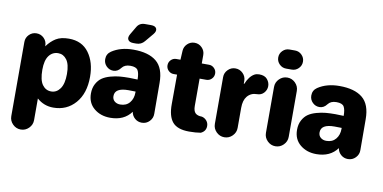

<svg xmlns="http://www.w3.org/2000/svg" viewBox="-89 -1045 3079 1544"><g transform="rotate(10 1451.0 -273.5)"><path d="M52 138V-468Q52 -503 77 -528Q102 -553 137 -553Q173 -553 198 -528Q223 -503 223 -468V-462Q256 -507 296 -531.5Q336 -556 401 -556Q508 -556 564.5 -479Q621 -402 621 -283Q621 -147 551.5 -67.5Q482 12 372 12Q295 12 238 -39V138Q238 176 210.5 203.5Q183 231 145 231Q107 231 79.5 203.5Q52 176 52 138ZM333 -113Q377 -113 405.5 -153Q434 -193 434 -273Q434 -352 406.5 -389Q379 -426 337 -426Q290 -426 261.5 -388Q233 -350 233 -273Q233 -189 260.5 -151Q288 -113 333 -113Z M917 -611Q884 -611 873 -629.5Q862 -648 879 -677L916 -740Q937 -778 982 -778H1032Q1067 -778 1076.5 -758Q1086 -738 1064 -711L1007 -643Q981 -611 940 -611ZM837 13Q758 13 704.5 -31.5Q651 -76 651 -153Q651 -198 669 -231.5Q687 -265 714 -283.5Q741 -302 781 -313Q821 -324 855.5 -327Q890 -330 933 -330Q944 -330 967 -329Q990 -328 1001 -328Q1001 -379 987 -403Q973 -427 925 -427Q879 -427 857 -398Q832 -364 796 -364Q763 -364 739.5 -387.5Q716 -411 716 -445Q716 -487 751 -511Q823 -559 927 -559Q1051 -559 1115.5 -506Q1180 -453 1180 -332Q1180 -110 1181 -81Q1182 -45 1156.5 -18.5Q1131 8 1094 8Q1061 8 1037 -13Q1013 -34 1008 -66Q950 13 837 13ZM898 -106Q947 -106 974.5 -139Q1002 -172 1002 -222V-230Q992 -230 972.5 -230.5Q953 -231 943 -231Q833 -231 833 -164Q833 -137 851.5 -121.5Q870 -106 898 -106Z M1481 12Q1385 12 1345 -35.5Q1305 -83 1306 -183L1307 -422H1279Q1254 -422 1236 -440Q1218 -458 1218 -483Q1218 -509 1236 -527Q1254 -545 1279 -545H1313L1317 -619Q1319 -652 1343.5 -675.5Q1368 -699 1402 -699Q1437 -699 1462 -674Q1487 -649 1487 -614V-545H1546Q1571 -545 1589 -527Q1607 -509 1607 -484Q1607 -458 1589 -440Q1571 -422 1546 -422H1491V-199Q1491 -158 1508.5 -141Q1526 -124 1562 -124Q1585 -119 1601 -100.5Q1617 -82 1617 -57Q1617 -14 1576 5Q1536 12 1481 12Z M1675 -85V-467Q1675 -502 1700.5 -527.5Q1726 -553 1761 -553Q1797 -553 1822.5 -527.5Q1848 -502 1848 -467V-443H1852Q1878 -507 1919 -530Q1936 -539 1958 -539Q2003 -539 2024 -513.5Q2045 -488 2045 -458Q2045 -427 2023.5 -403Q2002 -379 1967 -379Q1918 -379 1888 -343Q1861 -310 1861 -249V-85Q1861 -47 1833.5 -19.5Q1806 8 1768 8Q1730 8 1702.5 -19.5Q1675 -47 1675 -85Z M2162 -622Q2130 -622 2107 -645Q2084 -668 2084 -700Q2084 -732 2107 -755Q2130 -778 2162 -778H2208Q2240 -778 2263 -755Q2286 -732 2286 -700Q2286 -668 2263 -645Q2240 -622 2208 -622ZM2092 -85V-460Q2092 -498 2119.5 -525.5Q2147 -553 2185 -553Q2223 -553 2250.5 -525.5Q2278 -498 2278 -460V-85Q2278 -47 2250.5 -19.5Q2223 8 2185 8Q2147 8 2119.5 -19.5Q2092 -47 2092 -85Z M2520 13Q2441 13 2387.5 -31.5Q2334 -76 2334 -153Q2334 -198 2352 -231.5Q2370 -265 2397 -283.5Q2424 -302 2464 -313Q2504 -324 2538.5 -327Q2573 -330 2616 -330Q2627 -330 2650 -329Q2673 -328 2684 -328Q2684 -379 2670 -403Q2656 -427 2608 -427Q2562 -427 2540 -398Q2515 -364 2479 -364Q2446 -364 2422.5 -387.5Q2399 -411 2399 -445Q2399 -487 2434 -511Q2506 -559 2610 -559Q2734 -559 2798.5 -506Q2863 -453 2863 -332Q2863 -110 2864 -81Q2865 -45 2839.5 -18.5Q2814 8 2777 8Q2744 8 2720 -13Q2696 -34 2691 -66Q2633 13 2520 13ZM2581 -106Q2630 -106 2657.5 -139Q2685 -172 2685 -222V-230Q2675 -230 2655.5 -230.5Q2636 -231 2626 -231Q2516 -231 2516 -164Q2516 -137 2534.5 -121.5Q2553 -106 2581 -106Z"/></g></svg>

Font: Jellee Roman
Style: Regular
Weight: 400
Designer: Alfredo Marco Pradil
Foundry: Alfredo Marco Pradil
Version: Version 1.016;PS 001.016;hotconv 1.0.88;makeotf.lib2.5.64775